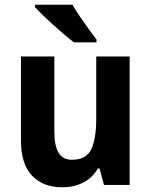

<svg xmlns="http://www.w3.org/2000/svg" viewBox="-20 -786 642 816"><path d="M531 -546V0H422L403 -70H396Q372 -29 332.5 -9.5Q293 10 245 10Q163 10 116 -39.5Q69 -89 69 -190V-546H211V-227Q211 -168 228.5 -137.5Q246 -107 286 -107Q347 -107 368 -152Q389 -197 389 -281V-546ZM288 -766Q300 -744 319 -716.5Q338 -689 357 -662.5Q376 -636 390 -619V-606H294Q277 -619 254 -638.5Q231 -658 206.5 -680Q182 -702 161.5 -722Q141 -742 128 -756V-766Z"/></svg>

Font: Noto Sans Tamil SemiCondensed
Style: Bold
Weight: 700
Width: 4
Designer: Jelle Bosma - Monotype Design Team
Foundry: Monotype Imaging Inc.
Version: Version 2.004; ttfautohint (v1.8.4.7-5d5b)